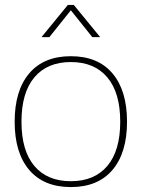

<svg xmlns="http://www.w3.org/2000/svg" viewBox="-20 -756 580 786"><path d="M440.4 -60.3Q380.9 9.8 270 9.8Q159.2 9.8 99.6 -60.3Q40 -130.4 40 -257.8Q40 -385.3 99.6 -455.6Q159.2 -525.9 270 -525.9Q380.9 -525.9 440.4 -455.6Q500 -385.3 500 -257.8Q500 -130.4 440.4 -60.3ZM120.6 -76.7Q173.3 -14.2 270 -14.2Q366.7 -14.2 419.4 -76.7Q472.2 -139.2 472.2 -257.8Q472.2 -376.5 419.4 -439.2Q366.7 -502 270 -502Q173.3 -502 120.6 -439.2Q67.9 -376.5 67.9 -257.8Q67.9 -139.2 120.6 -76.7ZM390.1 -604H357.9L270 -713.9L182.1 -604H149.9L257.8 -735.8H282.2Z"/></svg>

Font: Creato Display Thin
Style: Regular
Weight: 265
Version: Version 1.000